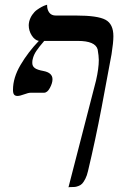

<svg xmlns="http://www.w3.org/2000/svg" viewBox="-20 -587 516 816"><path d="M167 -192.9H110.8Q100.6 -192.9 82.5 -186Q64.5 -179.2 54.2 -179.2Q44.4 -179.2 39.8 -185.1Q35.2 -190.9 35.2 -205.1Q35.2 -256.8 67.4 -311.3Q99.6 -365.7 145 -413.1Q127.4 -416.5 114.7 -436.5Q102.1 -456.5 102.1 -480Q102.1 -485.4 104 -495.1Q107.9 -510.7 116.9 -523.9Q126 -537.1 136.5 -544.7Q147 -552.2 157 -557.6Q167 -563 173.8 -564.9L180.2 -566.9V-564Q180.2 -545.9 189.5 -533.4Q198.7 -521 216.8 -521H303.2Q395 -521 428.5 -502.9Q461.9 -484.9 461.9 -433.1Q461.9 -406.2 454.1 -356.9L412.1 -131.8Q385.7 7.3 354 140.1Q349.6 159.7 342.5 173.3Q335.4 187 329.1 193.6Q322.8 200.2 313.2 203.6Q303.7 207 298.3 207.5Q293 208 284.2 208Q273.9 208 271 209L388.2 -245.1Q399.9 -296.4 399.9 -332Q399.9 -348.6 395 -377Q384.8 -413.1 311 -413.1H168Q146 -387.7 134.5 -370.6Q123 -353.5 119.1 -335.9Q117.2 -330.1 117.2 -319.8Q117.2 -305.7 127.7 -297.9Q138.2 -290 165 -285.2Q203.1 -277.8 203.1 -250Q203.1 -233.9 192.1 -213.4Q181.2 -192.9 167 -192.9Z"/></svg>

Font: Common Serif Medium
Style: Italic
Weight: 500
Italic angle: -12°
Designer: Philipp H. Poll, Khaled Hosny
Foundry: Stefan Peev, Context Ltd.
Version: Version 1.026